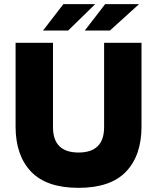

<svg xmlns="http://www.w3.org/2000/svg" viewBox="-20 -894 756 924"><path d="M661 -688V-285Q661 -146 586.5 -68Q512 10 358 10Q204 10 129.5 -68Q55 -146 55 -285V-688H235V-282Q235 -160 358 -160Q481 -160 481 -282V-688ZM285 -874H438L308 -747H187ZM486 -874H649L509 -747H388Z"/></svg>

Font: Roundo
Style: Bold
Weight: 700
Designer: Namrata Goyal (Gurmukhi), Shiva Nallaperumal (Latin)
Foundry: Indian Type Foundry
Version: Version 1.000;PS 1.0;hotconv 1.0.88;makeotf.lib2.5.647800